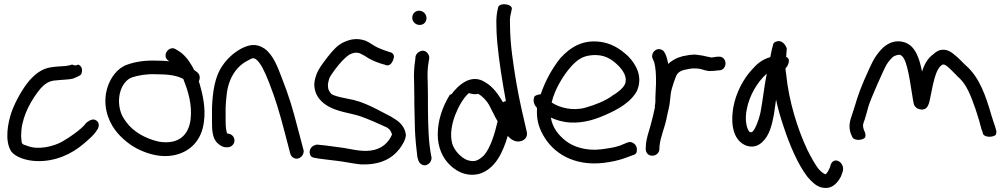

<svg xmlns="http://www.w3.org/2000/svg" viewBox="-20 -761 4867 931"><path d="M84 -83C82 -95 82 -111 84 -132C92 -208 135 -281 175 -330C195 -352 212 -365 239 -370C248 -371 262 -372 270 -373C288 -375 316 -375 335 -380H336V-381C380 -397 375 -405 375 -405C382 -423 376 -442 359 -448C350 -442 341 -443 330 -448C318 -445 315 -443 299 -441C275 -439 254 -439 229 -435C183 -429 150 -401 123 -371C89 -331 55 -270 36 -218C18 -165 1 -78 35 -26C57 2 108 18 156 20C250 24 330 -17 381 -60C406 -81 439 -108 453 -135H454C459 -146 466 -169 441 -180C423 -188 398 -165 398 -165C387 -149 362 -128 338 -111C322 -99 302 -86 281 -74C240 -51 164 -32 112 -54C89 -61 86 -62 84 -79Z M538 -131C567 -92 612 -54 660 -33C701 -14 761 4 822 -8C904 -24 959 -83 969 -172C978 -235 963 -303 949 -351L944 -367C951 -380 951 -399 936 -411L921 -422C918 -428 915 -435 911 -441C896 -468 871 -500 844 -515L834 -521C802 -545 761 -492 796 -467H797L801 -464C782 -466 761 -467 737 -467C685 -469 638 -462 598 -448C550 -432 516 -385 501 -337C476 -257 501 -181 538 -131ZM621 -386C651 -396 693 -403 735 -401H736C793 -401 836 -396 869 -378L871 -372C892 -319 913 -252 904 -181C894 -103 843 -59 751 -74C683 -89 624 -124 591 -171C580 -186 571 -200 566 -216C541 -291 571 -369 621 -386Z M1037 -65C1048 -55 1061 -47 1076 -47H1084C1102 -47 1117 -62 1117 -80C1117 -98 1102 -113 1084 -113H1083C1077 -120 1074 -145 1074 -175V-238C1075 -258 1076 -278 1079 -301C1087 -380 1126 -440 1181 -467C1202 -479 1209 -483 1223 -472C1231 -466 1240 -454 1251 -436C1262 -415 1274 -389 1285 -360C1318 -274 1333 -224 1362 -114L1387 -18C1389 -9 1395 0 1403 4C1428 19 1457 -7 1452 -33L1426 -131C1397 -243 1381 -295 1347 -382C1327 -434 1306 -494 1263 -525C1222 -553 1186 -544 1149 -525C1113 -505 1082 -477 1059 -443C1022 -391 1011 -317 1008 -238V-175C1008 -136 1008 -89 1037 -65Z M1948 -108C1943 -147 1918 -170 1891 -186C1881 -193 1867 -201 1852 -208C1838 -215 1824 -223 1806 -232C1772 -249 1736 -266 1696 -276L1648 -286C1626 -290 1597 -298 1587 -305C1575 -320 1570 -326 1570 -351C1571 -359 1573 -370 1577 -382C1581 -391 1596 -414 1620 -444C1644 -473 1664 -490 1674 -496C1693 -506 1707 -508 1724 -503L1749 -490C1771 -474 1798 -462 1826 -453L1847 -447C1868 -436 1883 -456 1888 -476C1893 -486 1891 -505 1868 -509L1847 -516C1835 -521 1822 -525 1812 -530C1792 -539 1776 -553 1752 -564H1751C1711 -578 1676 -571 1642 -554C1619 -543 1595 -519 1568 -484C1541 -449 1523 -423 1516 -404C1509 -386 1505 -369 1504 -354C1504 -293 1543 -259 1584 -239C1630 -217 1683 -212 1728 -197C1770 -182 1817 -161 1856 -143C1871 -133 1875 -127 1881 -109C1864 -69 1831 -38 1778 -31C1725 -24 1676 -41 1623 -47C1594 -50 1564 -56 1535 -58L1517 -60C1515 -60 1500 -56 1495 -51C1478 -38 1479 -16 1488 -3C1493 1 1500 4 1509 5L1526 8C1553 11 1584 16 1615 19C1650 23 1690 32 1727 36H1728C1820 40 1879 10 1917 -39C1929 -55 1946 -81 1948 -104Z M2015 -640C2034 -640 2048 -654 2048 -673C2048 -693 2032 -709 2012 -709C1992 -709 1979 -693 1979 -675C1979 -655 1996 -640 2015 -640ZM1989 -294C1989 -270 1989 -244 1990 -217L1992 -134C1993 -95 2000 -27 2004 2V3L2005 4C2006 8 2007 10 2008 15C2010 22 2016 31 2021 34C2045 53 2077 27 2072 0L2070 -10C2069 -16 2066 -31 2063 -56C2055 -130 2055 -215 2055 -294C2055 -319 2054 -341 2054 -362V-363C2052 -397 2053 -431 2058 -458L2061 -476C2063 -486 2059 -496 2054 -502C2034 -529 2000 -509 1995 -488V-487L1993 -467C1988 -436 1986 -401 1988 -361C1988 -340 1989 -318 1989 -294Z M2433 -271C2428 -270 2423 -268 2419 -265C2398 -300 2372 -340 2333 -362C2263 -408 2199 -344 2170 -305C2167 -303 2163 -302 2161 -301C2134 -257 2110 -202 2104 -138C2097 -68 2116 -12 2151 28C2180 61 2232 98 2300 83H2301C2382 60 2419 -24 2442 -102C2453 -90 2471 -73 2497 -75C2528 -78 2540 -102 2534 -123C2517 -196 2498 -276 2484 -358C2469 -448 2453 -547 2453 -644C2452 -664 2453 -680 2456 -690L2461 -714C2471 -741 2405 -751 2396 -727L2391 -705C2388 -688 2386 -667 2387 -642C2387 -619 2388 -590 2391 -557C2400 -461 2416 -363 2433 -271ZM2173 -64C2160 -110 2172 -163 2187 -203C2203 -244 2227 -287 2253 -309V-310C2268 -305 2283 -302 2298 -306C2317 -297 2340 -273 2351 -253L2375 -206C2380 -196 2385 -185 2393 -173C2379 -112 2358 -44 2327 -8C2302 15 2284 28 2245 15C2215 3 2183 -31 2173 -64Z M3071 -327C3097 -392 3062 -451 3028 -486C2998 -515 2959 -544 2909 -555C2808 -576 2744 -530 2697 -479C2660 -433 2624 -370 2602 -304C2586 -303 2576 -297 2572 -294C2560 -269 2574 -248 2584 -237C2581 -183 2591 -147 2613 -107C2661 -19 2762 45 2905 29C2947 24 2981 16 3009 6L3047 -8C3057 -10 3062 -15 3065 -18C3074 -40 3064 -60 3051 -67C3044 -72 3035 -74 3026 -71H3025L2986 -55C2964 -47 2933 -42 2896 -37C2823 -28 2759 -49 2722 -79C2687 -107 2659 -142 2651 -191C2676 -179 2708 -169 2745 -167C2812 -163 2871 -184 2916 -204C2976 -230 3042 -266 3071 -325ZM2655 -264C2669 -326 2710 -394 2748 -437C2777 -469 2803 -489 2847 -493C2910 -500 2948 -473 2979 -442C3002 -418 3024 -386 3010 -352C2999 -331 2974 -311 2947 -296V-295C2912 -271 2868 -253 2819 -239C2758 -222 2694 -238 2655 -264Z M3471 -420C3511 -427 3505 -491 3463 -486H3455C3447 -484 3441 -484 3429 -482C3428 -482 3425 -483 3422 -484L3406 -487C3398 -489 3390 -491 3383 -492L3362 -495C3335 -499 3311 -492 3293 -489H3292L3270 -482H3269C3251 -474 3233 -464 3220 -451C3217 -468 3213 -486 3205 -502C3202 -508 3197 -516 3190 -519C3160 -534 3133 -501 3145 -476C3148 -467 3151 -465 3153 -456C3159 -433 3161 -403 3161 -371C3161 -358 3161 -345 3160 -336V-335C3160 -318 3158 -305 3158 -289V-272C3158 -266 3158 -265 3157 -258C3154 -243 3155 -248 3156 -242C3150 -212 3142 -180 3134 -151C3126 -122 3114 -90 3112 -58L3111 -38C3111 -24 3121 -6 3142 -6C3161 -6 3174 -18 3177 -33V-34L3178 -53C3182 -95 3202 -139 3212 -186V-187C3217 -215 3227 -245 3229 -275C3231 -295 3233 -317 3238 -332L3246 -358L3256 -386C3264 -409 3279 -419 3307 -424L3322 -427C3337 -430 3357 -430 3374 -427C3388 -425 3406 -414 3432 -417C3442 -417 3451 -418 3463 -420Z M3792 -485C3793 -498 3794 -514 3795 -526C3790 -542 3772 -569 3746 -560C3737 -558 3733 -554 3730 -549C3726 -536 3719 -508 3715 -484C3674 -472 3650 -451 3625 -422C3585 -379 3549 -312 3536 -242C3525 -177 3529 -113 3567 -75C3596 -46 3643 -39 3677 -73C3711 -104 3724 -157 3733 -208C3737 -232 3739 -253 3743 -278C3752 -234 3766 -187 3781 -143C3808 -61 3849 37 3895 96C3917 122 3937 140 3960 147C4017 163 4045 119 4058 94L4066 72C4081 25 4016 -12 4005 49L3996 68C3993 73 3985 85 3982 84L3981 83H3980C3976 82 3963 74 3948 57C3932 35 3914 4 3895 -34C3847 -136 3805 -270 3792 -402C3790 -413 3789 -421 3789 -430C3798 -437 3819 -475 3792 -485ZM3698 -404C3686 -344 3679 -277 3668 -218C3660 -178 3636 -118 3623 -120C3622 -120 3619 -120 3615 -121C3597 -140 3592 -188 3601 -231C3614 -300 3654 -365 3698 -404Z M4174 -185C4179 -202 4185 -222 4191 -245C4200 -277 4265 -424 4279 -448C4289 -464 4300 -476 4308 -483C4314 -489 4323 -492 4330 -494C4346 -497 4345 -496 4357 -486C4365 -476 4371 -462 4376 -443V-441H4377C4388 -402 4396 -345 4403 -302C4406 -281 4409 -266 4411 -257C4415 -243 4426 -234 4440 -231C4482 -222 4486 -265 4492 -293C4495 -309 4499 -328 4503 -347C4513 -389 4523 -429 4547 -446C4558 -453 4570 -443 4588 -426L4619 -395V-394C4642 -375 4659 -354 4674 -323C4699 -273 4726 -188 4741 -128L4742 -129L4747 -111C4749 -106 4756 -102 4763 -100C4780 -95 4800 -99 4808 -107C4811 -113 4812 -119 4811 -126V-127L4805 -148C4801 -159 4795 -177 4787 -203C4760 -296 4730 -385 4664 -443C4644 -461 4629 -480 4605 -498C4577 -523 4540 -531 4507 -499C4478 -479 4462 -449 4451 -414C4439 -472 4421 -541 4362 -557C4319 -569 4285 -550 4263 -531C4249 -518 4236 -502 4222 -481C4209 -459 4192 -423 4170 -372C4136 -293 4132 -265 4112 -206C4101 -176 4093 -147 4106 -112L4113 -96C4122 -77 4165 -80 4175 -95C4178 -102 4177 -111 4174 -119L4168 -134C4162 -152 4165 -162 4174 -184Z"/></svg>

Font: Stray Cat
Style: ExBd
Weight: 800
Version: Version 1.0